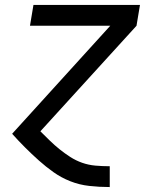

<svg xmlns="http://www.w3.org/2000/svg" viewBox="-20 -540 640 775"><path d="M422 215Q381 215 340.5 210.5Q300 206 263.5 191.5Q227 177 196 155Q165 133 136.5 107.5Q108 82 81 55Q54 28 29 0L425 -436H101L115 -520H545L531 -436L143 -10Q162 9 181 27.5Q200 46 220.5 62.5Q241 79 263.5 93.5Q286 108 311.5 117Q337 126 365 128.5Q393 131 422 131H423V215Z"/></svg>

Font: Iosevka Medium Extended
Style: Italic
Weight: 500
Width: 7
Italic angle: -9°
Monospace: yes
Designer: Belleve Invis
Foundry: Belleve Invis
Version: Version 32.5.0; ttfautohint (v1.8.4)